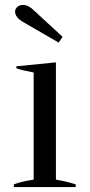

<svg xmlns="http://www.w3.org/2000/svg" viewBox="-20 -756 363 776"><path d="M75 -666C75 -666 217 -584 217 -584C217 -584 233 -607 233 -607C233 -607 117 -714 117 -714C102 -729 88 -736 73 -736C63 -736 55 -733 50 -728C44 -723 41 -716 41 -709C41 -694 52 -679 75 -666ZM36 -11C36 -11 36 0 36 0C36 0 286 0 286 0C286 0 286 -11 286 -11C263 -18 237 -25 206 -30C206 -30 206 -504 206 -504C206 -504 46 -488 46 -488C46 -488 46 -480 46 -480C66 -473 89 -468 116 -463C116 -463 116 -30 116 -30C111 -29 100 -27 82 -24C64 -20 49 -16 36 -11Z"/></svg>

Font: BUSH 25 TRIRONG 0515 A
Style: Regular
Weight: 400
Designer: Katatrad Team
Foundry: CadsonDemak